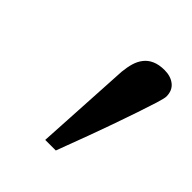

<svg xmlns="http://www.w3.org/2000/svg" viewBox="-99 -777 419 419"><g transform="rotate(45 110.0 -568.0)"><path d="M220.2 -675.8Q220.2 -670.4 214.4 -651.6Q208.5 -632.8 199.7 -606.7Q190.9 -580.6 180.4 -551Q169.9 -521.5 160.2 -495.1Q150.4 -468.8 142.8 -448.7Q135.3 -428.7 132.8 -421.9H100.1L112.8 -645Q114.3 -660.2 117.9 -672.6Q121.6 -685.1 128.9 -694.3Q136.2 -703.6 147.9 -708.7Q159.7 -713.9 176.8 -713.9Q195.8 -713.9 208 -704.1Q220.2 -694.3 220.2 -675.8Z"/></g></svg>

Font: Charis SIL CyrE
Style: Italic
Weight: 400
Italic angle: -11°
Foundry: SIL International
Version: Version 5.000